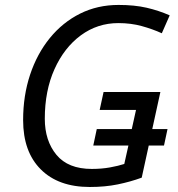

<svg xmlns="http://www.w3.org/2000/svg" viewBox="-20 -744 717 774"><path d="M341.8 9.8Q215.3 9.8 144.3 -61.3Q73.2 -132.3 73.2 -259.8Q73.2 -358.4 101.3 -442.9Q129.4 -527.3 180.9 -590.6Q232.4 -653.8 302.7 -689Q373 -724.1 458 -724.1Q522 -724.1 570.8 -712.9Q619.6 -701.7 664.1 -682.1L632.3 -609.9Q594.7 -627 551.3 -638.9Q507.8 -650.9 457 -650.9Q373 -650.9 305.9 -601.6Q238.8 -552.2 199.7 -465.3Q160.6 -378.4 160.6 -265.1Q160.6 -176.8 207.5 -119.9Q254.4 -63 350.1 -63Q389.6 -63 423.3 -69.1Q457 -75.2 481 -83L497.6 -157.2H356L370.1 -223.6H511.2L528.3 -300.8H381.8L397.5 -373H626.5L593.8 -223.6H655.3L641.1 -157.2H579.6L551.3 -27.8Q505.9 -11.2 454.8 -0.7Q403.8 9.8 341.8 9.8Z"/></svg>

Font: Open Sans
Style: Italic
Weight: 400
Italic angle: -12°
Designer: Monotype Design Team
Foundry: Monotype Imaging Inc.
Version: Version 3.000; ttfautohint (v1.8.4)